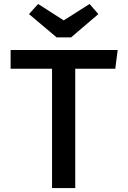

<svg xmlns="http://www.w3.org/2000/svg" viewBox="-20 -964 655 984"><path d="M365.6 -611.8V0H246.7V-611.8H34.4V-707.7H583.1L570.8 -611.8ZM439 -943.6 484.1 -891.8 344.1 -772.3H270.3L128.7 -891.8L175.4 -943.6L306.7 -859.5Z"/></svg>

Font: Fira Code Medium
Style: Regular
Weight: 500
Designer: Carrois Corporate, Edenspiekermann AG, Nikita Prokopov
Foundry: Carrois Corporate, Edenspiekermann AG, Nikita Prokopov
Version: Version 6.002